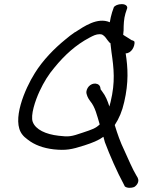

<svg xmlns="http://www.w3.org/2000/svg" viewBox="-20 -794 727 932"><path d="M345 -638H344C328 -627 312 -615 297 -602C244 -559 188 -502 149 -439C101 -363 34 -207 89 -140C95 -132 103 -125 115 -116C147 -91 189 -75 241 -69C299 -63 327 -68 389 -88C429 -101 457 -112 482 -130L489 -104C513 -40 549 42 580 99L586 111C597 120 618 119 631 114C645 106 657 87 649 71V70L642 58C625 31 599 -30 583 -65C564 -104 550 -144 537 -187C558 -219 573 -254 583 -299C605 -394 601 -465 590 -535C618 -535 635 -569 633 -591C631 -594 628 -597 619 -599L597 -613C590 -618 581 -622 578 -625C578 -633 580 -640 580 -646V-647C580 -672 581 -703 589 -729L596 -750C602 -762 592 -774 571 -774C553 -774 537 -767 532 -758V-757L524 -734C519 -718 516 -703 513 -686C453 -712 387 -665 345 -638ZM172 -351C193 -396 216 -433 245 -467C294 -527 348 -576 414 -611C433 -621 446 -628 464 -628C477 -628 480 -624 490 -615L502 -599C506 -593 510 -590 513 -586C514 -586 516 -585 516 -585C518 -571 519 -556 521 -542C533 -460 540 -396 517 -300C515 -292 513 -285 511 -277C502 -305 493 -328 476 -350C472 -355 469 -359 468 -361C468 -364 468 -380 453 -386C430 -395 402 -377 399 -347L400 -345L399 -344C402 -331 405 -320 418 -303C442 -274 450 -237 464 -190C444 -171 429 -166 381 -150C326 -131 314 -129 265 -135C202 -142 153 -165 139 -202C127 -234 151 -306 172 -351Z"/></svg>

Font: Stray Cat
Style: ExBdObl
Weight: 800
Version: Version 1.0